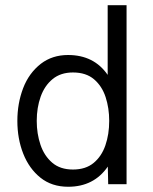

<svg xmlns="http://www.w3.org/2000/svg" viewBox="-20 -710 591 740"><path d="M242.7 9.8Q179.7 9.8 136 -25.1Q92.3 -60.1 69.6 -117.7Q46.9 -175.3 46.9 -244.1Q46.9 -311.5 69.1 -369.9Q91.3 -428.2 137.7 -464.4Q181.6 -498 242.2 -498Q342.3 -498 395 -421.4V-689.9H467.8V0H397L395.5 -67.9Q341.8 9.8 242.7 9.8ZM261.2 -56.6Q310.1 -56.6 340.8 -82Q371.6 -107.4 386.2 -149.9Q400.9 -192.4 400.9 -244.1Q400.9 -293.5 387 -335.9Q373 -378.4 342.3 -404.5Q311.5 -430.7 261.2 -430.7Q213.9 -430.7 182.9 -405.3Q151.9 -379.9 136.7 -337.4Q121.6 -294.9 121.6 -244.1Q121.6 -194.8 136 -152.1Q150.4 -109.4 181.2 -83Q211.9 -56.6 261.2 -56.6Z"/></svg>

Font: Acari Sans
Style: Regular
Weight: 400
Designer: Alfredo Marco Pradil and Stefan Peev
Foundry: Hanken Design Co.
Version: Version 1.045;February 4, 2021;FontCreator 13.0.0.2655 64-bi